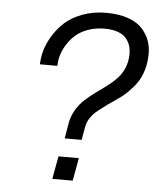

<svg xmlns="http://www.w3.org/2000/svg" viewBox="-51 -743 664 788"><g transform="rotate(5 281.0 -349.0)"><path d="M230 -169.9 240.2 -231Q245.6 -262.7 261.2 -288.8Q276.9 -314.9 296.9 -333Q316.9 -351.1 339.8 -367.7Q362.8 -384.3 384.8 -400.6Q406.7 -417 424.6 -435.5Q442.4 -454.1 453.6 -480.5Q464.8 -506.8 464.8 -539.1Q464.8 -556.2 460.2 -571.3Q455.6 -586.4 444.1 -601.1Q432.6 -615.7 409.7 -624.3Q386.7 -632.8 354 -632.8Q319.8 -632.8 291 -623.3Q262.2 -613.8 242.9 -598.9Q223.6 -584 209.2 -564.2Q194.8 -544.4 187 -525.6Q179.2 -506.8 175.8 -487.8Q173.8 -470.2 173.8 -463.9H102.1Q102.5 -490.7 110.6 -520.3Q118.7 -549.8 138.2 -582Q157.7 -614.3 185.5 -639.6Q213.4 -665 257.6 -681.6Q301.8 -698.2 355 -698.2Q407.7 -698.2 446 -684.6Q484.4 -670.9 504.6 -647.9Q524.9 -625 533.9 -599.9Q543 -574.7 543 -546.9Q543 -510.3 533.7 -479Q524.4 -447.8 509.3 -426Q494.1 -404.3 474.4 -384.8Q454.6 -365.2 433.6 -351.3Q412.6 -337.4 391.8 -322.3Q371.1 -307.1 354 -293.5Q336.9 -279.8 324.7 -261.7Q312.5 -243.7 309.1 -223.1L299.8 -169.9ZM193.8 0 210.9 -94.2H294.9L277.8 0Z"/></g></svg>

Font: Archivo Light
Style: Italic
Weight: 300
Italic angle: -10°
Designer: Hector Gatti
Foundry: Omnibus-Type
Version: Version 2.001